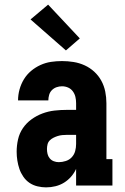

<svg xmlns="http://www.w3.org/2000/svg" viewBox="-20 -802 540 830"><path d="M179 8Q161 8 142 3.5Q123 -1 107.5 -11.5Q92 -22 81 -38Q70 -54 64 -71.5Q58 -89 55 -108Q52 -127 52 -146Q52 -173 58 -199.5Q64 -226 79 -248Q94 -270 116 -286Q138 -302 163.5 -311.5Q189 -321 215.5 -324Q242 -327 269 -327H309V-356Q309 -370 306 -383Q303 -396 295 -407Q287 -418 274.5 -423.5Q262 -429 248 -429Q236 -429 224.5 -425Q213 -421 204.5 -412.5Q196 -404 192.5 -392Q189 -380 189 -368H58Q58 -392 64.5 -415.5Q71 -439 83.5 -459.5Q96 -480 114.5 -495.5Q133 -511 155 -521Q177 -531 200.5 -534.5Q224 -538 248 -538Q273 -538 298 -534Q323 -530 346 -519.5Q369 -509 387.5 -492Q406 -475 418 -453Q430 -431 435 -406Q440 -381 440 -356V-114H466V0H309V-72Q301 -54 287.5 -38.5Q274 -23 257 -12.5Q240 -2 220 3Q200 8 179 8ZM234 -101Q249 -101 264.5 -106Q280 -111 290.5 -122.5Q301 -134 305 -149Q309 -164 309 -180V-219H269Q259 -219 249 -218Q239 -217 229.5 -214Q220 -211 211 -206.5Q202 -202 195 -195Q188 -188 185.5 -178Q183 -168 183 -158Q183 -147 185.5 -136.5Q188 -126 195 -117.5Q202 -109 212.5 -105Q223 -101 234 -101ZM265 -584 112 -718 188 -782 325 -636Z"/></svg>

Font: Iosevka Slab Heavy
Style: Regular
Weight: 900
Monospace: yes
Designer: Belleve Invis
Foundry: Belleve Invis
Version: Version 11.1.0; ttfautohint (v1.8.3)